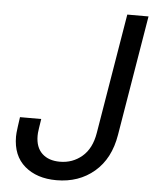

<svg xmlns="http://www.w3.org/2000/svg" viewBox="-53 -773 668 827"><g transform="rotate(5 281.5 -359.5)"><path d="M221.7 9.8Q136.7 9.8 84.5 -34.9Q32.2 -79.6 32.2 -162.6Q32.2 -169.9 33 -178.7Q33.7 -187.5 35.9 -203.6Q38.1 -219.7 42 -247.1H133.8Q129.9 -221.7 127.7 -207.5Q125.5 -193.4 125 -186.3Q124.5 -179.2 124.5 -173.8Q124.5 -124 152.6 -97.4Q180.7 -70.8 229.5 -70.8Q284.7 -70.8 325.4 -105.5Q366.2 -140.1 377.4 -208L463.9 -727.5H555.7L469.2 -208Q452.1 -104 385.3 -47.1Q318.4 9.8 221.7 9.8Z"/></g></svg>

Font: Inter 18pt
Style: Italic
Weight: 400
Italic angle: -9.3988°
Designer: Rasmus Andersson
Foundry: rsms
Version: Version 4.001;git-66647c0bb